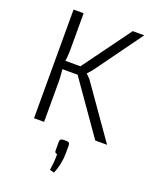

<svg xmlns="http://www.w3.org/2000/svg" viewBox="-171 -786 924 1146"><g transform="rotate(20 290.5 -213.0)"><path d="M542 -690 330 -397Q322 -386 314.5 -377.5Q307 -369 298 -360V-358Q308 -349 317 -339.5Q326 -330 333 -319L557 0H482L229 -361L469 -690ZM157 -690V-467Q157 -438 155 -413.5Q153 -389 149 -361Q152 -333 154.5 -307Q157 -281 157 -255V0H93V-690ZM269 -386V-333H132V-386ZM320 61Q333 61 338 66Q343 71 343 82V139Q342 171 335 204Q328 237 316 264L288 257Q292 230 294 208.5Q296 187 296 154Q279 154 280 135V82Q280 71 285.5 66Q291 61 303 61Z"/></g></svg>

Font: Exo 2 Light
Style: Regular
Weight: 300
Designer: Natanael Gama
Foundry: Natanael Gama
Version: Version 2.010